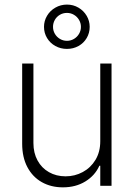

<svg xmlns="http://www.w3.org/2000/svg" viewBox="-20 -806 580 833"><path d="M415 -530.3H463.9V0H415V-86.9H411.1Q392.1 -44.4 350.3 -18.8Q308.6 6.8 252.9 6.8Q201.2 6.8 161.1 -15.9Q121.1 -38.6 98.6 -81.3Q76.2 -124 76.2 -182.6V-530.3H125V-185.5Q125 -142.6 142.8 -109.9Q160.6 -77.1 192.4 -59.1Q224.1 -41 264.6 -41Q304.7 -41 339.1 -59.6Q373.5 -78.1 394.3 -112.5Q415 -147 415 -193.4ZM170.9 -689.5Q170.9 -715.3 184.1 -737.5Q197.3 -759.8 220.2 -772.9Q243.2 -786.1 270.5 -786.1Q297.9 -786.1 320.3 -772.9Q342.8 -759.8 356 -737.5Q369.1 -715.3 369.1 -689.5Q369.1 -663.1 356.2 -641.1Q343.3 -619.1 320.6 -606.4Q297.9 -593.8 270.5 -593.8Q243.2 -593.8 220.2 -606.4Q197.3 -619.1 184.1 -641.1Q170.9 -663.1 170.9 -689.5ZM331.1 -689.5Q331.1 -705.6 323 -719.5Q314.9 -733.4 301 -741.7Q287.1 -750 270.5 -750Q253.4 -750 239.5 -741.7Q225.6 -733.4 217.8 -719.5Q210 -705.6 210 -689.5Q210 -673.3 218 -659.4Q226.1 -645.5 240 -637.2Q253.9 -628.9 270.5 -628.9Q287.1 -628.9 301 -637.2Q314.9 -645.5 323 -659.4Q331.1 -673.3 331.1 -689.5Z"/></svg>

Font: Pretendard GOV ExtraLight
Style: Regular
Weight: 200
Designer: Base glyphs from Inter by Rasmus Andersson; Hangeul glyphs from Noto Sans CJK(Source Han Sans) by Jang Soo-young and Kan
Foundry: Kil Hyung-jin
Version: Version 1.309